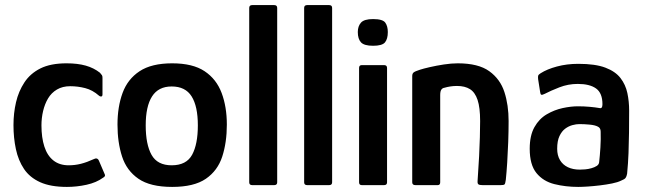

<svg xmlns="http://www.w3.org/2000/svg" viewBox="-20 -728 2536 755"><path d="M243 7Q179 7 138 -11.5Q97 -30 74.5 -63.5Q52 -97 42.5 -141.5Q33 -186 33 -236Q33 -283 43 -326Q53 -369 76 -404Q99 -439 139 -459Q179 -479 242 -479Q285 -479 317 -470Q349 -461 373 -442Q379 -435 381 -432Q383 -429 383 -422V-357Q383 -349 378 -348.5Q373 -348 369 -352Q344 -374 315 -381.5Q286 -389 256 -389Q226 -389 204 -376Q182 -363 169 -341Q156 -319 149.5 -291.5Q143 -264 143 -235Q143 -187 154.5 -151.5Q166 -116 190 -97Q214 -78 250 -78Q275 -78 298.5 -84Q322 -90 348 -102Q363 -110 369 -96L390 -47Q394 -40 392.5 -36Q391 -32 385 -29Q359 -10 320.5 -1.5Q282 7 243 7Z M657 7Q571 7 524.5 -25Q478 -57 460 -112.5Q442 -168 442 -238Q442 -308 462 -362.5Q482 -417 529 -448Q576 -479 657 -479Q738 -479 784.5 -448Q831 -417 851.5 -362.5Q872 -308 872 -238Q872 -168 854 -112.5Q836 -57 789.5 -25Q743 7 657 7ZM655 -78Q713 -78 735.5 -119.5Q758 -161 758 -235Q758 -310 733.5 -349Q709 -388 655 -388Q603 -388 578 -349Q553 -310 553 -235Q553 -160 576 -119Q599 -78 655 -78Z M960 -11V-697Q960 -708 972 -708H1058Q1070 -708 1070 -697V-11Q1070 0 1058 0H972Q960 0 960 -11Z M1176 -11V-697Q1176 -708 1188 -708H1274Q1286 -708 1286 -697V-11Q1286 0 1274 0H1188Q1176 0 1176 -11Z M1505 -602Q1505 -575 1494 -561.5Q1483 -548 1447 -548Q1412 -548 1399.5 -561.5Q1387 -575 1387 -602Q1387 -625 1399.5 -639Q1412 -653 1447 -653Q1485 -653 1495 -639Q1505 -625 1505 -602ZM1502 -11Q1502 0 1490 0H1403Q1392 0 1392 -11V-461Q1392 -472 1403 -472H1490Q1502 -472 1502 -461Z M1614 0Q1601 0 1601 -11Q1601 -116 1601 -220.5Q1601 -325 1601 -429Q1601 -439 1607 -443.5Q1613 -448 1632 -454Q1644 -458 1670 -464Q1696 -470 1725.5 -474.5Q1755 -479 1780 -479Q1861 -479 1904 -448Q1947 -417 1963.5 -366Q1980 -315 1980 -252Q1980 -212 1978.5 -170Q1977 -128 1974.5 -89Q1972 -50 1969 -21Q1967 -5 1963.5 -2.5Q1960 0 1948 0H1878Q1866 0 1861.5 -3Q1857 -6 1858 -17Q1858 -22 1860 -49Q1862 -76 1864 -113.5Q1866 -151 1867 -188.5Q1868 -226 1868 -252Q1868 -305 1858 -335Q1848 -365 1828 -377.5Q1808 -390 1777 -390Q1763 -390 1750.5 -388Q1738 -386 1728 -383Q1720 -382 1715.5 -375.5Q1711 -369 1711 -354Q1711 -307 1711 -250Q1711 -193 1711 -132.5Q1711 -72 1711 -11Q1711 0 1701 0Z M2254 7Q2204 7 2160 -4Q2116 -15 2089.5 -47.5Q2063 -80 2063 -143Q2063 -195 2081.5 -228Q2100 -261 2130 -278.5Q2160 -296 2192.5 -303Q2225 -310 2252 -310Q2276 -310 2298.5 -308Q2321 -306 2338 -303Q2349 -300 2349 -318Q2349 -362 2324 -380Q2299 -398 2252 -398Q2214 -398 2179.5 -384.5Q2145 -371 2122 -359Q2112 -354 2108.5 -355.5Q2105 -357 2104 -366L2096 -417Q2095 -427 2096.5 -431Q2098 -435 2106 -440Q2131 -456 2170 -466.5Q2209 -477 2254 -477Q2321 -477 2360.5 -462Q2400 -447 2420 -421Q2440 -395 2447 -362Q2454 -329 2454 -293Q2454 -248 2453.5 -207Q2453 -166 2451.5 -126Q2450 -86 2446 -45Q2444 -34 2440 -28.5Q2436 -23 2423 -18Q2409 -11 2386.5 -6.5Q2364 -2 2339 1Q2314 4 2291.5 5.5Q2269 7 2254 7ZM2260 -61Q2269 -61 2281 -62Q2293 -63 2305.5 -66.5Q2318 -70 2326.5 -75.5Q2335 -81 2336 -90Q2339 -116 2341 -148.5Q2343 -181 2342 -210Q2342 -225 2331 -230Q2320 -236 2298.5 -238Q2277 -240 2258 -240Q2246 -240 2231 -236Q2216 -232 2202.5 -222Q2189 -212 2180 -193Q2171 -174 2171 -143Q2171 -117 2182 -98.5Q2193 -80 2213 -70.5Q2233 -61 2260 -61Z"/></svg>

Font: Glory SemiBold
Style: Regular
Weight: 600
Designer: Robert Leuschke
Foundry: Robert Leuschke
Version: Version 1.011